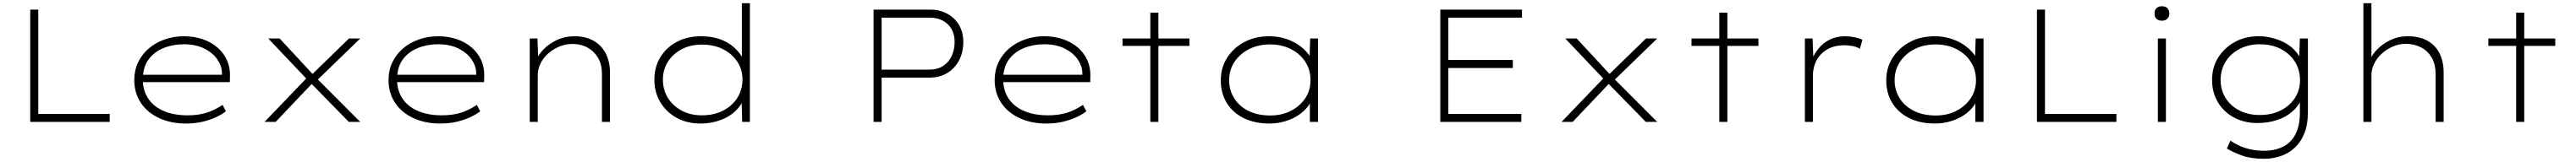

<svg xmlns="http://www.w3.org/2000/svg" viewBox="-20 -760 16018 1010"><path d="M168 0V-700H218V-50H662V0Z M1135 10Q1041 10 968 -24.5Q895 -59 855 -120Q815 -181 815 -261Q815 -322 839 -372Q863 -422 905 -458Q947 -494 1003.5 -514Q1060 -534 1123 -534Q1187 -534 1240.5 -515.5Q1294 -497 1332.5 -463.5Q1371 -430 1391.5 -384Q1412 -338 1410 -282L1409 -248H857V-294H1382L1361 -283L1360 -307Q1359 -349 1331.5 -389.5Q1304 -430 1251 -457Q1198 -484 1122 -484Q1055 -484 997 -460.5Q939 -437 903.5 -389Q868 -341 868 -264Q868 -197 901 -146.5Q934 -96 997 -68.5Q1060 -41 1146 -41Q1212 -41 1262.5 -56.5Q1313 -72 1364 -106L1385 -66Q1356 -44 1319 -27.5Q1282 -11 1237.5 -0.5Q1193 10 1135 10Z M2149 0 1906 -249 1899 -255 1648 -520H1719L1942 -279L1945 -276L2220 0ZM1625 0 1896 -283 1930 -249 1694 0ZM1948 -256 1914 -290 2150 -520H2220Z M2716 10Q2622 10 2549 -24.5Q2476 -59 2436 -120Q2396 -181 2396 -261Q2396 -322 2420 -372Q2444 -422 2486 -458Q2528 -494 2584.5 -514Q2641 -534 2704 -534Q2768 -534 2821.5 -515.5Q2875 -497 2913.5 -463.5Q2952 -430 2972.5 -384Q2993 -338 2991 -282L2990 -248H2438V-294H2963L2942 -283L2941 -307Q2940 -349 2912.5 -389.5Q2885 -430 2832 -457Q2779 -484 2703 -484Q2636 -484 2578 -460.5Q2520 -437 2484.5 -389Q2449 -341 2449 -264Q2449 -197 2482 -146.5Q2515 -96 2578 -68.5Q2641 -41 2727 -41Q2793 -41 2843.5 -56.5Q2894 -72 2945 -106L2966 -66Q2937 -44 2900 -27.5Q2863 -11 2818.5 -0.5Q2774 10 2716 10Z M3274 0V-520H3322L3327 -381L3313 -383Q3328 -420 3361.5 -454Q3395 -488 3444 -511Q3493 -534 3552 -534Q3623 -534 3672.5 -505Q3722 -476 3747.5 -425Q3773 -374 3773 -308V0H3723V-300Q3723 -357 3699.5 -398Q3676 -439 3636 -462Q3596 -485 3543 -486Q3494 -486 3454.5 -468.5Q3415 -451 3385 -423Q3355 -395 3339.5 -361Q3324 -327 3324 -292V0H3300Q3295 0 3289 0Q3283 0 3274 0Z M4335 10Q4252 10 4187.5 -25.5Q4123 -61 4086 -123Q4049 -185 4049 -263Q4049 -342 4086 -403Q4123 -464 4188.5 -499Q4254 -534 4338 -534Q4389 -534 4432 -523Q4475 -512 4509.5 -490.5Q4544 -469 4570 -438.5Q4596 -408 4612 -368L4593 -384V-740H4643V0H4595L4591 -145L4611 -157Q4597 -118 4571 -87Q4545 -56 4509 -34.5Q4473 -13 4428.5 -1.5Q4384 10 4335 10ZM4344 -41Q4418 -41 4474.5 -69.5Q4531 -98 4563.5 -147.5Q4596 -197 4597 -264Q4597 -326 4565 -375Q4533 -424 4476.5 -453Q4420 -482 4345 -482Q4274 -482 4219.5 -453.5Q4165 -425 4133.5 -375.5Q4102 -326 4102 -264Q4102 -199 4133.5 -149Q4165 -99 4219.5 -70Q4274 -41 4344 -41Z M5412 0V-700H5764Q5824 -700 5871 -674Q5918 -648 5944 -603Q5970 -558 5970 -498Q5970 -433 5943 -382.5Q5916 -332 5869 -304Q5822 -276 5758 -276H5462V0ZM5462 -326H5760Q5808 -326 5843 -348Q5878 -370 5897 -409.5Q5916 -449 5916 -500Q5916 -545 5897 -578.5Q5878 -612 5843 -631Q5808 -650 5760 -650H5462Z M6485 10Q6391 10 6318 -24.5Q6245 -59 6205 -120Q6165 -181 6165 -261Q6165 -322 6189 -372Q6213 -422 6255 -458Q6297 -494 6353.5 -514Q6410 -534 6473 -534Q6537 -534 6590.5 -515.5Q6644 -497 6682.5 -463.5Q6721 -430 6741.5 -384Q6762 -338 6760 -282L6759 -248H6207V-294H6732L6711 -283L6710 -307Q6709 -349 6681.5 -389.5Q6654 -430 6601 -457Q6548 -484 6472 -484Q6405 -484 6347 -460.5Q6289 -437 6253.5 -389Q6218 -341 6218 -264Q6218 -197 6251 -146.5Q6284 -96 6347 -68.5Q6410 -41 6496 -41Q6562 -41 6612.5 -56.5Q6663 -72 6714 -106L6735 -66Q6706 -44 6669 -27.5Q6632 -11 6587.5 -0.5Q6543 10 6485 10Z M7133 0V-681H7183V0ZM6960 -474V-520H7376V-474Z M7874 10Q7780 10 7712 -24.5Q7644 -59 7607.5 -119.5Q7571 -180 7571 -259Q7571 -338 7610.5 -400Q7650 -462 7717.5 -498Q7785 -534 7872 -534Q7927 -534 7974.5 -518.5Q8022 -503 8058 -477.5Q8094 -452 8117 -421Q8140 -390 8146 -360L8122 -369L8127 -520H8176V0H8125V-144L8143 -168Q8138 -131 8114.5 -99Q8091 -67 8054.5 -42.5Q8018 -18 7971.5 -4Q7925 10 7874 10ZM7878 -40Q7951 -40 8007 -69Q8063 -98 8096 -147Q8129 -196 8129 -260Q8129 -324 8097 -374Q8065 -424 8008 -453.5Q7951 -483 7878 -483Q7804 -483 7746.5 -453.5Q7689 -424 7656 -374Q7623 -324 7623 -260Q7623 -198 7654 -148Q7685 -98 7742.5 -69Q7800 -40 7878 -40Z M8936 0V-700H9444V-650H8986V-50H9440V0ZM8963 -336V-386H9387V-336Z M10214 0 9971 -249 9964 -255 9713 -520H9784L10007 -279L10010 -276L10285 0ZM9690 0 9961 -283 9995 -249 9759 0ZM10013 -256 9979 -290 10215 -520H10285Z M10671 0V-681H10721V0ZM10498 -474V-520H10914V-474Z M11203 0V-520H11251L11256 -385L11241 -375Q11258 -421 11287.5 -457Q11317 -493 11358.5 -513.5Q11400 -534 11452 -534Q11483 -534 11511.5 -528Q11540 -522 11561 -512L11545 -456Q11524 -469 11497 -473.5Q11470 -478 11450 -478Q11399 -478 11362 -462Q11325 -446 11300.5 -419Q11276 -392 11264.5 -358Q11253 -324 11253 -289V0Z M12012 10Q11918 10 11850 -24.5Q11782 -59 11745.5 -119.5Q11709 -180 11709 -259Q11709 -338 11748.5 -400Q11788 -462 11855.5 -498Q11923 -534 12010 -534Q12065 -534 12112.5 -518.5Q12160 -503 12196 -477.5Q12232 -452 12255 -421Q12278 -390 12284 -360L12260 -369L12265 -520H12314V0H12263V-144L12281 -168Q12276 -131 12252.5 -99Q12229 -67 12192.5 -42.5Q12156 -18 12109.5 -4Q12063 10 12012 10ZM12016 -40Q12089 -40 12145 -69Q12201 -98 12234 -147Q12267 -196 12267 -260Q12267 -324 12235 -374Q12203 -424 12146 -453.5Q12089 -483 12016 -483Q11942 -483 11884.5 -453.5Q11827 -424 11794 -374Q11761 -324 11761 -260Q11761 -198 11792 -148Q11823 -98 11880.5 -69Q11938 -40 12016 -40Z M12646 0V-700H12696V-50H13140V0Z M13398 0V-520H13448V0ZM13423 -631Q13401 -631 13389 -643Q13377 -655 13377 -676Q13377 -696 13389 -708.5Q13401 -721 13423 -721Q13445 -721 13457 -709Q13469 -697 13469 -676Q13469 -656 13457 -643.5Q13445 -631 13423 -631Z M14057 230Q13979 230 13922.5 210Q13866 190 13827 166L13849 117Q13872 133 13903 147.5Q13934 162 13973 171Q14012 180 14059 180Q14124 180 14174.5 155.5Q14225 131 14253 78Q14281 25 14281 -58V-141L14296 -153Q14276 -102 14235.5 -66Q14195 -30 14139 -11.5Q14083 7 14016 7Q13935 7 13871 -27.5Q13807 -62 13771 -123Q13735 -184 13735 -262Q13735 -341 13773.5 -402Q13812 -463 13877 -498.5Q13942 -534 14023 -534Q14059 -534 14093 -527Q14127 -520 14159 -507Q14191 -494 14218 -474Q14245 -454 14265 -427Q14285 -400 14297 -368L14276 -380L14281 -520H14331V-61Q14331 16 14309 71Q14287 126 14248.5 161.5Q14210 197 14160.5 213.5Q14111 230 14057 230ZM14031 -43Q14106 -43 14162 -71.5Q14218 -100 14250 -149Q14282 -198 14282 -261Q14281 -327 14249.5 -376.5Q14218 -426 14162 -455Q14106 -484 14032 -484Q13963 -484 13907.5 -455.5Q13852 -427 13820.5 -377.5Q13789 -328 13788 -263Q13788 -200 13818.5 -150Q13849 -100 13904.5 -71.5Q13960 -43 14031 -43Z M14676 0V-740H14726V-371L14706 -353Q14718 -404 14754.5 -444.5Q14791 -485 14842 -509.5Q14893 -534 14950 -534Q15026 -534 15076 -505Q15126 -476 15150.5 -425Q15175 -374 15175 -308V0H15125V-300Q15125 -357 15102 -398.5Q15079 -440 15038.5 -462.5Q14998 -485 14943 -487Q14896 -487 14856.5 -469Q14817 -451 14787.5 -423Q14758 -395 14742 -361Q14726 -327 14726 -292V0H14701Q14690 0 14684 0Q14678 0 14676 0Z M15626 0V-681H15676V0ZM15453 -474V-520H15869V-474Z"/></svg>

Font: Lexend Peta ExtraLight
Style: Regular
Weight: 250
Version: Version 1.007